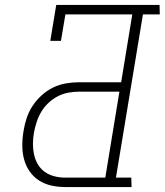

<svg xmlns="http://www.w3.org/2000/svg" viewBox="-20 -755 665 775"><path d="M244 0Q215 0 187.5 -6Q160 -12 137.5 -26.5Q115 -41 99.5 -63.5Q84 -86 77 -112.5Q70 -139 70 -168Q70 -197 75 -226Q79 -252 87.5 -278Q96 -304 111.5 -327.5Q127 -351 148.5 -370.5Q170 -390 195 -402Q220 -414 247 -418.5Q274 -423 300 -423H469L514 -697H244L226 -590H183L207 -735H624L625 -697H557L448 -38H510L511 0ZM243 -38H405L462 -385H299Q278 -385 256 -381Q234 -377 213.5 -366.5Q193 -356 175.5 -339.5Q158 -323 146.5 -303.5Q135 -284 128 -262.5Q121 -241 117 -219Q113 -197 113 -174.5Q113 -152 117.5 -131Q122 -110 133 -91.5Q144 -73 161 -61Q178 -49 199.5 -43.5Q221 -38 243 -38Z"/></svg>

Font: Iosevka Etoile Extralight
Style: Italic
Weight: 200
Italic angle: -9°
Designer: Belleve Invis
Foundry: Belleve Invis
Version: Version 22.1.2; ttfautohint (v1.8.4)